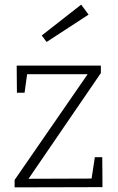

<svg xmlns="http://www.w3.org/2000/svg" viewBox="-20 -808 510 828"><path d="M389 -130H421L422 -1L43 0V-32L358 -488H97L86 -408H53L52 -525H415V-493L103 -37L375 -38ZM362 -745 181 -627 160 -655 330 -788Z"/></svg>

Font: Bitter Pro Light
Style: Regular
Weight: 300
Designer: Sol Matas, and Bitter project Authors
Foundry: Sol Matas
Version: Version 1.010